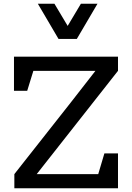

<svg xmlns="http://www.w3.org/2000/svg" viewBox="-20 -1010 710 1030"><path d="M613 0H57V-76Q447 -570 492 -630H159L126 -523H55V-706H613V-630L177 -76H507L540 -187H613ZM503 -990 392 -801H294L183 -990H272L343 -871L414 -990Z"/></svg>

Font: Belgrano
Style: Regular
Weight: 400
Designer: Daniel Hernandez
Foundry: Daniel Hernndez
Version: Version 1.003